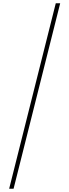

<svg xmlns="http://www.w3.org/2000/svg" viewBox="-20 -793 424 1174"><path d="M348 -773H321L36 361H63Z"/></svg>

Font: Noto Sans Telugu Thin
Style: Regular
Weight: 100
Designer: Jelle Bosma - Monotype Design Team
Foundry: Monotype Imaging Inc.
Version: Version 2.005